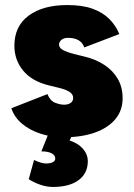

<svg xmlns="http://www.w3.org/2000/svg" viewBox="-20 -532 531 761"><path d="M234 12Q184 12 141 -2Q98 -16 67.5 -41.5Q37 -67 25 -103L168 -159Q179 -132 199 -124.5Q219 -117 234 -117Q250 -117 260 -124Q270 -131 270 -144Q270 -158 256 -167.5Q242 -177 213 -184L172 -194Q105 -211 71 -253Q37 -295 37 -351Q37 -428 93.5 -470Q150 -512 247 -512Q306 -512 346.5 -497.5Q387 -483 413 -457Q439 -431 453 -397L314 -344Q307 -364 290.5 -373Q274 -382 250 -382Q233 -382 223.5 -374Q214 -366 214 -355Q214 -343 228.5 -334.5Q243 -326 273 -318L314 -308Q360 -297 394 -274.5Q428 -252 447 -219Q466 -186 466 -143Q466 -94 437 -59.5Q408 -25 356 -6.5Q304 12 234 12ZM190 209Q166 209 140.5 200.5Q115 192 94 178L115 102Q129 109 141.5 112.5Q154 116 162 116Q179 116 189 111Q199 106 199 97Q199 83 184.5 75.5Q170 68 144 68L174 -7H271L256 25Q290 36 309 58Q328 80 328 107Q328 155 291.5 182Q255 209 190 209Z"/></svg>

Font: Figtree Black
Style: Regular
Weight: 900
Designer: Erik Kennedy
Foundry: Erik Kennedy
Version: Version 2.001;gftools[0.9.30]